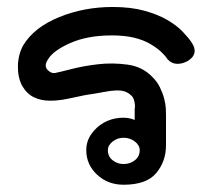

<svg xmlns="http://www.w3.org/2000/svg" viewBox="-20 -513 614 539"><path d="M518.2 -393.4Q538.9 -362.1 508.1 -342.4Q492.4 -333.3 476.8 -333.8Q461.1 -334.3 450 -347Q444.9 -355.6 432.6 -367.2Q420.2 -378.8 401.8 -389.6Q383.3 -400.5 356.8 -407.1Q330.3 -413.6 293.9 -413.6Q225.8 -413.6 177.3 -392.2Q128.8 -370.7 114.6 -346Q102.5 -327.8 113.9 -316.4Q125.3 -305.1 136.9 -308.6Q147.5 -310.6 180.8 -319.2Q214.1 -327.8 254.8 -332.6Q295.5 -337.4 337.9 -331.6Q380.3 -325.8 407.6 -297Q421.2 -283.8 429 -267.7Q436.9 -251.5 440.9 -236.1Q444.9 -220.7 445.5 -208.6Q446 -196.5 446 -190.4V-105.1Q446 -60.1 418.7 -27.3Q391.4 5.6 326.8 5.6Q282.8 5.6 252.5 -22.7Q222.2 -51 222.2 -91.4Q222.2 -116.7 236.4 -136.6Q250.5 -156.6 270.7 -168.2Q290.9 -179.8 315.4 -182.1Q339.9 -184.3 358.1 -176.3V-202.5V-207.6Q360.1 -213.6 357.6 -226.3Q355.1 -238.9 349.5 -243.9Q340.9 -252.5 330.6 -256.1Q320.2 -259.6 305.6 -259.1Q290.9 -258.6 270.2 -254.5Q249.5 -250.5 219.2 -246Q194.9 -240.9 169.7 -235.6Q144.4 -230.3 119.9 -230.3Q95.5 -230.3 75.3 -239.9Q55.1 -249.5 41.9 -272.7Q29.8 -296 30.3 -327.5Q30.8 -359.1 44.9 -385.4Q75.3 -435.9 145.2 -464.6Q215.2 -493.4 296.5 -493.4Q347.5 -493.4 385.6 -482.8Q423.7 -472.2 450 -456.8Q476.3 -441.4 492.7 -424.2Q509.1 -407.1 518.2 -393.4ZM372.2 -91.4Q372.2 -105.1 358.6 -115.7Q344.9 -126.3 326.8 -126.3Q309.6 -126.3 296.2 -115.7Q282.8 -105.1 282.8 -91.4Q282.8 -73.7 296.2 -63.1Q309.6 -52.5 326.8 -52.5Q344.9 -52.5 358.6 -63.1Q372.2 -73.7 372.2 -91.4Z"/></svg>

Font: Myanmar KatKuu
Style: Regular
Weight: 400
Designer: Khon Soe Zaw Thu
Foundry: MPUA
Version: Version 1.00 September 13, 2016, initial release